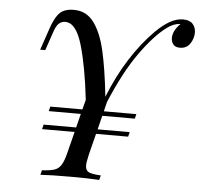

<svg xmlns="http://www.w3.org/2000/svg" viewBox="-52 -776 867 829"><g transform="rotate(5 382.0 -361.0)"><path d="M764 -669Q764 -644 749 -621.5Q734 -599 705 -599Q685 -599 676 -610.5Q667 -622 667 -639Q667 -655 676 -671.5Q685 -688 699 -701H696Q669 -700 641 -679Q589 -641 528.5 -556.5Q468 -472 412 -338L402 -297H543L538 -277H397L382 -217H521L516 -197H377L354 -106Q346 -72 346 -58Q346 -36 360.5 -29Q375 -22 413 -20L408 0Q363 -3 284 -3Q197 -3 153 0L158 -20Q194 -22 212 -28Q230 -34 241 -51.5Q252 -69 261 -106L284 -197H143L148 -217H289L304 -277H165L170 -297H309L320 -339Q304 -481 277 -574Q250 -667 203 -667Q186 -667 174.5 -656Q163 -645 155 -620L127 -538H105L138 -635Q154 -682 174.5 -702Q195 -722 236 -722Q289 -722 321.5 -679Q354 -636 372 -559Q390 -482 403 -360Q440 -453 488 -528Q536 -603 590 -657Q655 -722 708 -722Q737 -722 750.5 -707Q764 -692 764 -669Z"/></g></svg>

Font: Playfair Display
Style: Italic
Weight: 400
Italic angle: -14°
Designer: Claus Eggers Sørensen
Foundry: Claus Eggers Sørensen
Version: Version 1.200; ttfautohint (v1.6)